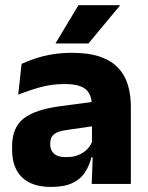

<svg xmlns="http://www.w3.org/2000/svg" viewBox="-20 -707 567 738"><path d="M332.5 0 337 -123 333.5 -130.5V-284L332.5 -304Q332.5 -345 308.5 -364.5Q284.5 -384 228 -384Q178.5 -384 134 -371.5Q89.5 -359 50 -343L63 -461.5Q86.5 -472.5 115.8 -482.2Q145 -492 180.5 -498Q216 -504 256.5 -504Q321 -504 364.5 -489Q408 -474 434 -446.5Q460 -419 471.5 -380.8Q483 -342.5 483 -296.5V0ZM176 11.5Q102.5 11.5 64.5 -25.5Q26.5 -62.5 26.5 -131V-144.5Q26.5 -217 71.2 -251.8Q116 -286.5 213.5 -299L345.5 -316.5L354.5 -224.5L237.5 -207.5Q202 -203 187.5 -191Q173 -179 173 -155.5V-152Q173 -129.5 187.5 -116.2Q202 -103 234 -103Q262 -103 282.2 -111.5Q302.5 -120 315.5 -133.8Q328.5 -147.5 335 -164.5L356.5 -102.5H331.5Q323.5 -70.5 306.8 -44.5Q290 -18.5 258.5 -3.5Q227 11.5 176 11.5ZM281.5 -687H440.5V-685L320 -540H194V-541.5Z"/></svg>

Font: Anek Telugu Medium
Style: Bold
Weight: 700
Version: Version 1.003